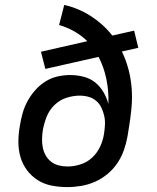

<svg xmlns="http://www.w3.org/2000/svg" viewBox="-20 -755 640 783"><path d="M255 8Q222 8 191 2Q160 -4 134.5 -20Q109 -36 90.5 -60.5Q72 -85 63.5 -114.5Q55 -144 55 -176.5Q55 -209 61 -242Q65 -267 72 -292.5Q79 -318 92 -342Q105 -366 123.5 -387Q142 -408 165 -422.5Q188 -437 214 -443Q240 -449 266 -449Q294 -449 321 -442Q348 -435 368 -419Q388 -403 401.5 -380Q415 -357 422 -331Q424 -382 414 -431.5Q404 -481 382 -523L165 -474L147 -544L336 -587Q313 -610 283 -627Q253 -644 221 -653L242 -735Q302 -721 352 -688.5Q402 -656 438 -610L527 -630L544 -560L477 -545Q494 -510 504 -472Q514 -434 517 -394Q520 -354 516 -312.5Q512 -271 505 -230L500 -199Q495 -171 485.5 -143.5Q476 -116 459.5 -91Q443 -66 419 -46Q395 -26 368 -14Q341 -2 312 3Q283 8 255 8ZM255 -76Q281 -76 308 -84.5Q335 -93 355.5 -112Q376 -131 388 -156.5Q400 -182 404 -208Q407 -227 408 -246Q409 -265 405 -282.5Q401 -300 393.5 -316Q386 -332 372.5 -343.5Q359 -355 341.5 -360Q324 -365 305 -365Q278 -365 250.5 -356Q223 -347 202 -326.5Q181 -306 170.5 -279.5Q160 -253 155 -226Q152 -208 151.5 -189.5Q151 -171 154.5 -153.5Q158 -136 166.5 -121Q175 -106 188.5 -95.5Q202 -85 219.5 -80.5Q237 -76 255 -76Z"/></svg>

Font: Iosevka Medium Extended
Style: Italic
Weight: 500
Width: 7
Italic angle: -9°
Monospace: yes
Designer: Belleve Invis
Foundry: Belleve Invis
Version: Version 32.5.0; ttfautohint (v1.8.4)